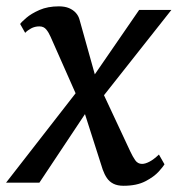

<svg xmlns="http://www.w3.org/2000/svg" viewBox="-35 -587 577 617"><path d="M361.9 10Q342.6 10 329.6 3.5Q316.6 -3 308.6 -14.8Q300.6 -26.5 295.1 -42L224 -264.2L263.5 -258.5L91.6 0H-15.5L236.6 -324.1L227 -244.2L127.5 -468.9Q121.7 -482.4 113.6 -492.3Q105.6 -502.2 91.5 -502.2Q77 -502.2 64.9 -495.7Q52.8 -489.1 45.9 -481.4L29.8 -509.9Q33.6 -515.9 49.5 -529.6Q65.4 -543.3 92 -555Q118.5 -566.6 154.3 -566.6Q173.1 -566.6 186.6 -561Q200.1 -555.3 208.8 -545.6Q217.4 -535.9 220.6 -523.7L282.2 -303.3L243.4 -309.9L412.1 -555H515.7L270.3 -244.4L279.4 -323.3L383.7 -100.3Q391.3 -84 399.5 -72.1Q407.8 -60.3 421.4 -60.3Q431.8 -60.3 445.3 -67.4Q458.9 -74.4 475.7 -90.4L493.6 -59Q490.1 -52.5 475.2 -35.8Q460.2 -19.1 432.4 -4.6Q404.5 10 361.9 10Z"/></svg>

Font: Merriweather 7pt Light
Style: Italic
Weight: 300
Italic angle: -7.8°
Designer: Eben Sorkin
Foundry: Eben Sorkin
Version: Version 2.200;gftools[0.9.31]